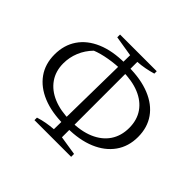

<svg xmlns="http://www.w3.org/2000/svg" viewBox="-156 -863 1077 1077"><g transform="rotate(45 382.0 -324.5)"><path d="M367 -84Q271 -84 200.5 -113Q130 -142 91.5 -196Q53 -250 53 -325Q53 -400 90.5 -455Q128 -510 198.5 -540Q269 -570 368 -570H394Q493 -570 564.5 -541Q636 -512 674 -458Q712 -404 712 -329Q712 -254 673 -199Q634 -144 562.5 -114Q491 -84 393 -84ZM234 15V-5Q262 -14 290.5 -19Q319 -24 347 -26L356 -622L234 -642V-664H525V-645Q498 -637 469.5 -631.5Q441 -626 411 -624V-26L525 -8V15ZM379 -125Q462 -125 520.5 -150Q579 -175 610 -221Q641 -267 641 -330Q641 -393 610 -437.5Q579 -482 522 -505.5Q465 -529 385 -529Q335 -529 283 -520Q231 -511 194 -496Q159 -460 141 -416Q123 -372 123 -325Q123 -263 154.5 -218Q186 -173 243.5 -149Q301 -125 379 -125Z"/></g></svg>

Font: Piazzolla 24pt Light
Style: Regular
Weight: 300
Designer: Juan Pablo del Peral
Foundry: Huerta Tipografica
Version: Version 2.005